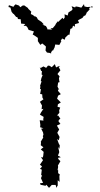

<svg xmlns="http://www.w3.org/2000/svg" viewBox="-20 -899 484 928"><path d="M223 -637 231 -653 242 -660 236 -655 244 -670 247 -684 267 -682 277 -701 273 -700 280 -713 293 -707 296 -718 310 -731H316L318 -746L320 -759L329 -763L333 -775L342 -770V-782L362 -788L357 -801L379 -813L386 -823H391L397 -832L398 -837L413 -853L411 -860L426 -870L427 -862L416 -866L401 -865L388 -868L386 -879L373 -862L358 -866L346 -868L343 -863L326 -869L331 -855L327 -849L311 -839L307 -824L292 -830L293 -815L287 -806L282 -813L260 -792V-797L247 -780L250 -781L235 -763L224 -762L232 -756L209 -757L208 -763L202 -773L185 -780L192 -781L181 -793L163 -805L158 -815L149 -821L150 -818L138 -827L129 -831L131 -843L115 -858L117 -859L97 -873L89 -872L78 -864L72 -872L55 -878L45 -868L48 -865L23 -874L21 -865L36 -861L30 -864L36 -842L44 -832H46L58 -817L64 -816L67 -807L80 -806L82 -785L102 -783L94 -774H106L113 -766L118 -755L120 -754L144 -747L138 -732L144 -729L163 -716V-700L175 -682L184 -689L193 -682L202 -674L200 -655L207 -645L228 -642ZM265 -580 251 -573 245 -589 230 -574 220 -581 212 -582 203 -571 190 -578 176 -570 172 -575 179 -555 183 -557 181 -539 186 -536 180 -521 177 -507 181 -506 173 -482 176 -481 173 -471 178 -467 174 -445 184 -443 185 -427 190 -419 173 -407 183 -389 181 -371 190 -373 178 -355 173 -345 191 -334 189 -323 190 -316 172 -318 175 -296 174 -284 190 -279 179 -277 188 -259 190 -248 187 -241 189 -234 177 -214 178 -211V-208L177 -197L190 -187L177 -177L191 -165L189 -147L187 -138L178 -139L188 -125L173 -103L183 -95L180 -90L173 -83L182 -79L179 -54L184 -48H182L178 -38L188 -15L173 -13L176 -6L200 -1L204 -6L217 9L230 -5H249L253 9L257 0L259 -2V-28L268 -20L267 -47L269 -56L261 -62V-79L258 -75L261 -92L260 -99L272 -120L263 -129L260 -136L274 -139L260 -147L266 -162V-166L261 -189L267 -180L269 -196L264 -205L256 -227L264 -221L268 -237L257 -257L259 -261L266 -273L255 -292L272 -300L262 -314L268 -323L272 -325L261 -341L255 -340L267 -354L266 -366L271 -379L258 -383L260 -395L274 -404L256 -422L261 -437L274 -444L261 -459L260 -467L266 -465L258 -480L261 -500L268 -502L266 -511L265 -521L268 -530L258 -541L261 -546L272 -559L263 -577L271 -575Z"/></svg>

Font: Charger Distortion
Style: 1
Weight: 400
Designer: Jasper
Foundry: Cannot Into Space Fonts
Version: Version 0.98